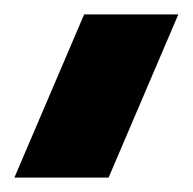

<svg xmlns="http://www.w3.org/2000/svg" viewBox="-38 -44 268 267"><path d="M-18 203 79 -24H210L113 203Z"/></svg>

Font: MuseoModerno SemiBold
Style: Regular
Weight: 600
Designer: Pablo Cosgaya, Héctor Gatti, Marcela Romero, and the Authors of The MuseoModerno Project.
Foundry: Omnibus-Type Team
Version: Version 1.001